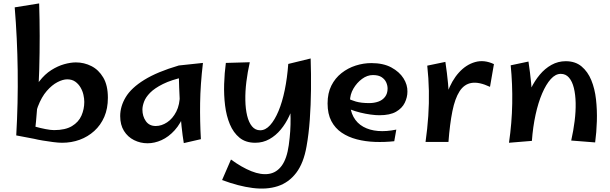

<svg xmlns="http://www.w3.org/2000/svg" viewBox="-20 -824 3569 1123"><path d="M343 11Q322 11 291 7Q260 3 230 -2Q200 -7 180 -12L129 -102Q151 -93 183 -84Q215 -75 246 -69Q277 -63 296 -63Q362 -63 401 -86.5Q440 -110 456.5 -148Q473 -186 473 -228Q473 -247 468 -269.5Q463 -292 451 -312.5Q439 -333 420 -346.5Q401 -360 373 -360Q348 -360 316 -343.5Q284 -327 253.5 -292Q223 -257 201.5 -200.5Q180 -144 175 -64L140 -102Q140 -186 159 -246.5Q178 -307 210 -348.5Q242 -390 280 -414Q318 -438 355.5 -448.5Q393 -459 424 -459Q472 -459 514.5 -437.5Q557 -416 584 -370.5Q611 -325 611 -252Q611 -189 590 -140.5Q569 -92 531.5 -58Q494 -24 446 -6.5Q398 11 343 11ZM180 -12 75 -32Q86 -222 83.5 -411.5Q81 -601 66 -781L209 -804Q215 -616 209.5 -418Q204 -220 180 -12Z M843 14Q801 14 764 -4.5Q727 -23 705 -58.5Q683 -94 683 -145Q683 -202 715.5 -256Q748 -310 824 -357Q900 -404 1026 -441L1060 -374Q982 -357 933 -332.5Q884 -308 858 -281.5Q832 -255 822.5 -229Q813 -203 813 -183Q813 -144 833 -115.5Q853 -87 891 -87Q925 -87 957.5 -108.5Q990 -130 1011 -171Q1032 -212 1032 -271L1090 -314Q1084 -225 1060.5 -163Q1037 -101 1001.5 -62Q966 -23 925 -4.5Q884 14 843 14ZM1055 13Q1048 -28 1042 -84.5Q1036 -141 1033 -200Q1030 -259 1028 -311Q1026 -363 1025.5 -398.5Q1025 -434 1026 -441L1167 -456Q1152 -329 1150.5 -221.5Q1149 -114 1155 -10Z M1279 229 1331 109Q1394 155 1450.5 177.5Q1507 200 1552.5 193Q1598 186 1628 145Q1658 104 1669 25Q1675 -19 1677.5 -57Q1680 -95 1679.5 -133.5Q1679 -172 1677 -217Q1675 -262 1672 -318.5Q1669 -375 1666 -450L1797 -482Q1800 -391 1799 -300Q1798 -209 1792 -124.5Q1786 -40 1773 32Q1756 130 1712.5 187Q1669 244 1604.5 265Q1540 286 1457.5 275.5Q1375 265 1279 229ZM1473 11Q1417 11 1381 -18.5Q1345 -48 1324.5 -97Q1304 -146 1296.5 -207Q1289 -268 1291 -332.5Q1293 -397 1301 -456L1441 -460Q1428 -402 1421 -345.5Q1414 -289 1415 -238Q1416 -187 1425.5 -147.5Q1435 -108 1454 -85Q1473 -62 1502 -62Q1533 -62 1560 -92Q1587 -122 1609 -174.5Q1631 -227 1645.5 -297.5Q1660 -368 1666 -450L1718 -321Q1716 -280 1704 -234.5Q1692 -189 1671.5 -145Q1651 -101 1622 -66Q1593 -31 1555.5 -10Q1518 11 1473 11Z M2286 2Q2230 8 2173.5 6Q2117 4 2067 -9Q2017 -22 1978.5 -48Q1940 -74 1918 -116Q1896 -158 1896 -219Q1896 -279 1918 -323Q1940 -367 1977.5 -396.5Q2015 -426 2060.5 -440.5Q2106 -455 2152 -455Q2222 -455 2269 -429.5Q2316 -404 2340 -366Q2364 -328 2363 -288Q2363 -255 2347.5 -223Q2332 -191 2296.5 -170.5Q2261 -150 2199 -150Q2177 -150 2147.5 -154Q2118 -158 2087.5 -165.5Q2057 -173 2030 -183.5Q2003 -194 1985 -207L2011 -251Q2030 -239 2061.5 -230Q2093 -221 2139 -221Q2168 -221 2192.5 -229.5Q2217 -238 2232 -257.5Q2247 -277 2247 -306Q2247 -324 2239 -342Q2231 -360 2212.5 -372.5Q2194 -385 2161 -385Q2128 -385 2097.5 -362.5Q2067 -340 2047 -305.5Q2027 -271 2027 -232Q2027 -178 2047.5 -140.5Q2068 -103 2105 -82.5Q2142 -62 2191 -58Q2240 -54 2298 -66Z M2603 6 2567 -125Q2571 -211 2596.5 -282Q2622 -353 2664 -399.5Q2706 -446 2759 -461Q2812 -476 2869 -449L2846 -316Q2782 -346 2738.5 -339Q2695 -332 2668 -290Q2641 -248 2626 -173.5Q2611 -99 2603 6ZM2603 6H2469Q2480 -72 2485 -146Q2490 -220 2488.5 -293Q2487 -366 2479 -440L2585 -462Q2595 -395 2600.5 -336.5Q2606 -278 2607.5 -223.5Q2609 -169 2607.5 -112.5Q2606 -56 2603 6Z M3461 9 3321 -2Q3334 -60 3341 -116Q3348 -172 3347 -221.5Q3346 -271 3336.5 -309.5Q3327 -348 3308 -370Q3289 -392 3260 -392Q3229 -392 3201.5 -361.5Q3174 -331 3151 -277.5Q3128 -224 3112.5 -153Q3097 -82 3091 0L3037 -129Q3039 -170 3051.5 -216Q3064 -262 3085.5 -306.5Q3107 -351 3137 -387Q3167 -423 3205.5 -444.5Q3244 -466 3289 -466Q3345 -466 3381.5 -435.5Q3418 -405 3438.5 -355Q3459 -305 3466 -243Q3473 -181 3471 -115.5Q3469 -50 3461 9ZM3091 0 2957 11Q2974 -105 2976 -218.5Q2978 -332 2967 -442L3071 -464Q3081 -397 3086.5 -339Q3092 -281 3094 -227.5Q3096 -174 3095 -118.5Q3094 -63 3091 0Z"/></svg>

Font: Marhey Light
Style: Regular
Weight: 400
Version: Version 1.000